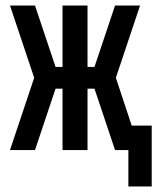

<svg xmlns="http://www.w3.org/2000/svg" viewBox="-20 -540 566 691"><path d="M526 131H442V0H394L320 -221H295V0H205V-221H180L106 0H16L103 -260L16 -520H106L180 -299H205V-520H295V-299H320L394 -520H484L397 -260L454 -88H526Z"/></svg>

Font: Zed Mono Semibold
Style: Regular
Weight: 600
Monospace: yes
Designer: Belleve Invis
Foundry: Belleve Invis
Version: Version 1.0.0; ttfautohint (v1.8.4)